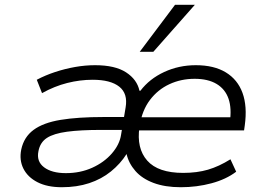

<svg xmlns="http://www.w3.org/2000/svg" viewBox="-20 -776 1113 804"><path d="M239 8Q178 8 137 -13Q96 -34 78 -70Q60 -106 69 -150Q80 -202 120.5 -232Q161 -262 233.5 -274Q306 -286 414 -286H522L514 -232H404Q317 -232 261 -224.5Q205 -217 176.5 -198.5Q148 -180 141 -143Q132 -100 164.5 -75.5Q197 -51 256 -51Q316 -51 366 -73.5Q416 -96 448.5 -133.5Q481 -171 487 -212L506 -326Q516 -384 479.5 -413Q443 -442 368 -442Q315 -442 261.5 -428.5Q208 -415 156 -386L134 -442Q170 -461 211 -474.5Q252 -488 294.5 -495.5Q337 -503 378 -503Q462 -503 508 -473Q554 -443 564 -396H568Q606 -446 667.5 -474.5Q729 -503 800 -503Q876 -503 925.5 -473Q975 -443 995.5 -387Q1016 -331 1005 -251L1002 -230H540L549 -285H970L942 -262Q951 -322 937 -362.5Q923 -403 887 -424.5Q851 -446 795 -446Q738 -446 689.5 -423.5Q641 -401 608 -357.5Q575 -314 565 -250L564 -244Q551 -155 596.5 -103.5Q642 -52 747 -52Q805 -52 851 -65.5Q897 -79 945 -109L969 -57Q927 -25 865.5 -8.5Q804 8 737 8Q671 8 623 -10Q575 -28 547 -60Q519 -92 510 -131Q484 -90 444.5 -58Q405 -26 353.5 -9Q302 8 239 8ZM565 -559 713 -756H796L622 -559Z"/></svg>

Font: Nunito Sans 7pt SemiExpanded Light
Style: Italic
Weight: 300
Width: 6
Italic angle: -9°
Designer: Vernon Adams
Foundry: Vernon Adams
Version: Version 3.101;gftools[0.9.27]